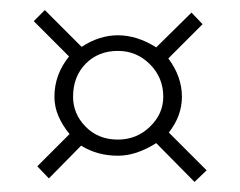

<svg xmlns="http://www.w3.org/2000/svg" viewBox="-20 -490 477 381"><path d="M77 -136 54 -160 118 -224Q104 -241 96 -259.5Q88 -278 88 -298Q88 -342 117 -378L47 -448L69 -470L142 -397Q177 -420 214 -420Q252 -420 290 -396L360 -465L382 -442L314 -374Q341 -338 341 -298Q341 -260 315 -227L390 -152L366 -129L290 -206Q271 -194 252 -187.5Q233 -181 214 -181Q173 -181 141 -201ZM214 -213Q251 -213 277.5 -238.5Q304 -264 304 -298Q304 -336 277.5 -362.5Q251 -389 214 -389Q175 -389 150 -363.5Q125 -338 125 -298Q125 -264 150 -238.5Q175 -213 214 -213Z"/></svg>

Font: Alumni Sans Thin ExtraLight
Style: Regular
Weight: 250
Version: Version 1.018